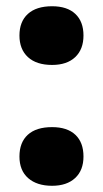

<svg xmlns="http://www.w3.org/2000/svg" viewBox="-20 -580 329 612"><path d="M42 -81.1Q42 -126 68.6 -150.4Q95.2 -174.8 146 -174.8Q194.3 -174.8 220.2 -150.4Q246.1 -126 246.1 -81.1Q246.1 -37.1 219.5 -12.5Q192.9 12.2 146 12.2Q97.7 12.2 69.8 -12.2Q42 -36.6 42 -81.1ZM42 -466.8Q42 -511.2 68.8 -535.6Q95.7 -560.1 146 -560.1Q194.3 -560.1 220.2 -535.6Q246.1 -511.2 246.1 -466.8Q246.1 -422.9 219.7 -397.9Q193.4 -373 146 -373Q96.2 -373 69.1 -397.9Q42 -422.9 42 -466.8Z"/></svg>

Font: Open Sans ExtBd
Style: Bold
Weight: 800
Foundry: Ascender Corporation
Version: Version 1.10